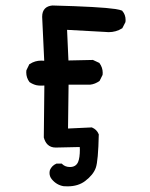

<svg xmlns="http://www.w3.org/2000/svg" viewBox="-20 -530 540 689"><path d="M157.7 90.8Q157.7 85.9 159.2 80.1Q166 64.5 181.6 57.6L182.6 57.1H201.7L203.1 58.6Q213.9 69.3 231 69.3Q252.4 69.3 260.3 51.3Q266.6 36.1 266.6 6.8Q266.6 2.4 266.1 -2.4L179.7 -0.5Q161.6 -0.5 150.4 -11.7Q141.6 -20.5 137.2 -36.6L139.2 -223.1Q133.3 -222.7 126.5 -222.7Q119.6 -222.7 111.3 -224.1Q98.1 -227.1 85.9 -235.4Q74.2 -251 74.2 -270.5Q74.2 -273.4 74.7 -277.8L85.4 -299.8L86.9 -300.3Q105.5 -312.5 127.9 -312.5Q133.3 -312.5 138.7 -312Q131.3 -468.3 131.3 -469.7Q131.3 -489.3 141.6 -499.5Q150.9 -508.8 168 -510.3Q339.4 -505.9 394.5 -497.6Q410.2 -495.1 418.5 -491.7L418.9 -490.7Q430.7 -477.5 430.7 -458Q430.7 -455.1 430.2 -450.7L418.9 -428.7L418 -428.2Q396.5 -414.6 369.6 -414.6Q362.8 -414.6 356 -415.5L220.7 -422.9L225.6 -313L313.5 -314.9L336.4 -304.2Q348.6 -288.1 348.6 -268.6Q348.6 -265.6 348.1 -261.2L337.4 -239.7Q321.3 -228 303.2 -226.1H302.7H226.1L224.1 -68.8L309.6 -72.8Q318.8 -68.8 324.7 -63Q330.6 -57.1 334.5 -47.9Q332.5 47.9 323.7 72.3Q314.9 97.2 285.6 119.6Q260.3 138.7 222.7 138.7Q213.4 138.7 208 138.2Q182.6 133.8 165.5 112.8Q157.7 103 157.7 90.8Z"/></svg>

Font: Bakudai
Style: Medium
Weight: 500
Version: Version 1.48